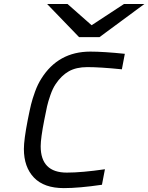

<svg xmlns="http://www.w3.org/2000/svg" viewBox="-20 -937 747 967"><path d="M119.8 -333.3Q129.6 -382.8 136.4 -410.8Q143.2 -438.8 156.6 -475.6Q169.9 -512.4 188.2 -541Q273.4 -677.1 434.9 -677.1Q500.7 -677.1 608.7 -666L593.8 -587.9Q484.4 -599 419.9 -599Q363.9 -599 326.5 -577.8Q289.1 -556.6 260.4 -513.7Q245.4 -491.5 233.7 -457.7Q222 -423.8 217.1 -401.7Q212.2 -379.6 203.1 -333.3Q184.9 -240.9 184.9 -200.5Q184.9 -67.7 316.4 -67.7Q391.9 -67.7 508.5 -84.6L493.5 -6.5Q378.3 10.4 301.4 10.4Q201.8 10.4 151 -42.6Q100.3 -95.7 100.3 -186.8Q100.3 -233.1 119.8 -333.3ZM378.3 -750 217.4 -916.7H320.3L441.4 -809.9L604.2 -916.7H707L481.1 -750Z"/></svg>

Font: Monoid
Style: Italic
Weight: 400
Width: 4
Italic angle: -11°
Monospace: yes
Version: Version 0.61